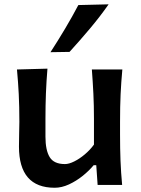

<svg xmlns="http://www.w3.org/2000/svg" viewBox="-20 -862 655 895"><path d="M234.9 13.2Q68.4 13.2 68.4 -178.7Q68.4 -213.9 69.3 -240.5Q70.3 -267.1 70.3 -293.9Q70.3 -366.7 67.4 -423.1Q64.5 -479.5 59.1 -538.1L201.2 -542Q196.3 -483.4 194.1 -427Q191.9 -370.6 191.9 -308.6V-225.1Q191.9 -161.6 211.7 -129.4Q231.4 -97.2 282.7 -97.2Q301.3 -97.2 325.9 -109.4Q350.6 -121.6 375.2 -142.3Q399.9 -163.1 418 -188V-308.6Q418 -370.6 415.3 -425Q412.6 -479.5 408.2 -538.1H550.3Q544.9 -479.5 542.2 -423.1Q539.6 -366.7 539.6 -293.9V-235.4Q539.6 -168.5 541.7 -113.5Q543.9 -58.6 549.3 0H435.1L428.7 -91.8H416.5Q395.5 -66.4 365.5 -42.2Q335.4 -18.1 301.5 -2.4Q267.6 13.2 234.9 13.2ZM215.3 -618.7Q251 -673.8 283.7 -728.8Q316.4 -783.7 345.2 -838.4L486.3 -841.8Q446.3 -784.7 399.9 -729.5Q353.5 -674.3 304.2 -620.1Z"/></svg>

Font: Pinar SemiBold
Style: Regular
Weight: 600
Designer: Amin Abedi
Version: Version 3.000